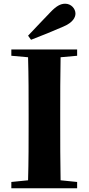

<svg xmlns="http://www.w3.org/2000/svg" viewBox="-20 -1013 477 1033"><path d="M131 -821 147 -799C205 -821 263 -845 321 -870C373 -892 386 -920 386 -940C386 -966 363 -993 331 -993C306 -993 283 -981 250 -946C213 -908 172 -864 131 -821ZM41 -713 131 -705C134 -602 134 -499 134 -395V-351C134 -247 134 -144 131 -43L41 -34V0H395V-34L306 -43C304 -146 304 -249 304 -352V-395C304 -499 304 -603 306 -705L395 -713V-747H41Z"/></svg>

Font: GenKiMin2 TW H
Style: Regular
Weight: 900
Version: Version 2.100;PS 2.1;hotconv 16.6.51;makeotf.lib2.5.65220 DE